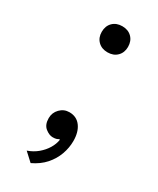

<svg xmlns="http://www.w3.org/2000/svg" viewBox="-171 -564 625 759"><g transform="rotate(30 141.5 -184.0)"><path d="M141 -110Q174 -110 192.5 -85Q211 -60 211 -19Q211 12 200 42.5Q189 73 166.5 98.5Q144 124 108 141L70 106Q96 97 115.5 80.5Q135 64 147 44Q159 24 162 4L159 2Q155 5 149 7Q143 9 132 9Q116 9 98.5 -5Q81 -19 81 -49Q81 -74 98.5 -92Q116 -110 141 -110ZM152 -390Q125 -390 108.5 -406.5Q92 -423 92 -449Q92 -476 108.5 -492.5Q125 -509 152 -509Q179 -509 195.5 -492.5Q212 -476 212 -449Q212 -423 195.5 -406.5Q179 -390 152 -390Z"/></g></svg>

Font: Kantumruy Pro
Style: Regular
Weight: 400
Designer: Sovichet Tep
Foundry: Sovichet Tep
Version: Version 1.002